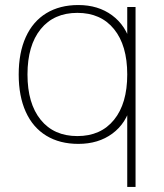

<svg xmlns="http://www.w3.org/2000/svg" viewBox="-20 -567 657 767"><path d="M502.9 -391.6H488.3V-539.1H521.5V179.7H488.3V-147.5H502.9Q484.4 -74.2 428.7 -33.2Q373 7.8 293 7.8Q218.8 7.8 165 -24.9Q111.3 -57.6 83 -120.1Q54.7 -182.6 54.7 -269.5Q54.7 -356.4 83 -418.9Q111.3 -481.4 165 -514.2Q218.8 -546.9 293 -546.9Q372.1 -546.9 427.7 -505.9Q483.4 -464.8 502.9 -391.6ZM89.8 -269.5Q89.8 -153.3 142.6 -88.4Q195.3 -23.4 289.1 -23.4Q382.8 -23.4 435.5 -88.4Q488.3 -153.3 488.3 -269.5Q488.3 -385.7 435.5 -450.7Q382.8 -515.6 289.1 -515.6Q195.3 -515.6 142.6 -450.7Q89.8 -385.7 89.8 -269.5Z"/></svg>

Font: Min Sans VF VF
Style: Regular
Weight: 400
Designer: Jinseong-Kim, NotoSansCJK, Nunito
Foundry: Jinseong-Kim
Version: Version 1.420;Glyphs 3.1.2 (3151)